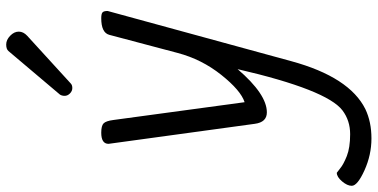

<svg xmlns="http://www.w3.org/2000/svg" viewBox="-378 -534 1189 604"><g transform="rotate(-90 216.0 -231.5)"><path d="M461 -507Q475 -507 479.5 -503Q484 -499 484 -487L326 91Q276 274 175 324Q135 343 83 343Q31 343 -17.5 321Q-66 299 -66 281Q-66 267 -52 250.5Q-38 234 -25 234L-12 244Q1 255 27.5 265.5Q54 276 96.5 276Q139 276 171 252Q236 203 301 -78Q222 14 165 14Q134 14 129 -24L66 -484Q66 -507 101 -507Q123 -507 130.5 -499.5Q138 -492 141 -469L197 -56Q234 -68 283 -129.5Q332 -191 352 -267L409 -482Q416 -507 461 -507ZM358 -799Q364 -806 378.5 -806Q393 -806 406 -793.5Q419 -781 419 -766.5Q419 -752 406 -740L256 -603Q251 -598 241.5 -598Q232 -598 224.5 -605.5Q217 -613 217 -622Q217 -631 221 -637Z"/></g></svg>

Font: Kite One
Style: Regular
Weight: 400
Designer: Eduardo Rodriguez Tunni
Foundry: Eduardo Rodriguez Tunni
Version: Version 1.001